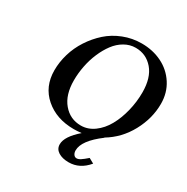

<svg xmlns="http://www.w3.org/2000/svg" viewBox="-192 -821 1156 1189"><g transform="rotate(30 386.5 -226.0)"><path d="M409.2 -28.8Q460 -28.8 503.7 -60.8Q547.4 -92.8 576.4 -144.8Q605.5 -196.8 621.8 -262.7Q638.2 -328.6 638.2 -397Q638.2 -502 589.1 -559.1Q540 -616.2 464.8 -616.2Q423.3 -616.2 386 -594.7Q348.6 -573.2 321.3 -536.6Q293.9 -500 273.7 -452.9Q253.4 -405.8 243.2 -353.5Q232.9 -301.3 232.9 -250Q232.9 -147 282.7 -87.9Q332.5 -28.8 409.2 -28.8ZM355 136.2Q355 80.6 438 8.8Q408.2 12.2 382.8 12.2Q258.8 12.2 178 -57.9Q97.2 -127.9 97.2 -244.1Q97.2 -302.7 114.7 -362.1Q132.3 -421.4 166.7 -474.4Q201.2 -527.3 247.3 -568.6Q293.5 -609.9 355 -634Q416.5 -658.2 483.9 -658.2Q563 -658.2 628.4 -626.2Q693.8 -594.2 733.4 -533Q772.9 -471.7 772.9 -393.1Q772.9 -289.1 719.7 -190.9Q666.5 -92.8 573.2 -37.1H575.2Q459 49.8 459 120.1Q459 136.7 467 148.4Q475.1 160.2 488.8 160.2Q501 160.2 516.8 149.9Q532.7 139.6 558.1 117.2L594.2 137.2Q537.1 206.1 458 206.1Q412.1 206.1 383.5 187.7Q355 169.4 355 136.2Z"/></g></svg>

Font: Linux Libertine G
Style: Semibold Italic
Weight: 600
Italic angle: -11.5°
Designer: Philipp H. Poll
Foundry: Philipp H. Poll
Version: Version 5.1.1